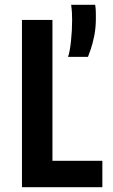

<svg xmlns="http://www.w3.org/2000/svg" viewBox="-20 -780 472 800"><path d="M71.5 0V-697H198.5V-110H406.5V0ZM263.5 -543Q271 -564 275.8 -608.8Q280.5 -653.5 280.5 -696Q280.5 -710.5 279.8 -725.5Q279 -740.5 276.5 -760H376.5Q379 -745 379.2 -731.8Q379.5 -718.5 379.5 -704Q379.5 -664.5 372.8 -631Q366 -597.5 358 -574.5Q350 -551.5 346.5 -543Z"/></svg>

Font: Alatsi
Style: Regular
Weight: 400
Designer: Spyros Zevelakis, Eben Sorkin
Foundry: www.sorkintype.com
Version: Version 1.008; ttfautohint (v1.8.4.7-5d5b)